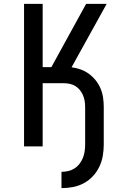

<svg xmlns="http://www.w3.org/2000/svg" viewBox="-20 -755 640 990"><path d="M297 215V131Q314 131 331.5 127Q349 123 364 113.5Q379 104 390 89.5Q401 75 407.5 59Q414 43 416.5 25Q419 7 419 -10V-203Q419 -219 416.5 -234.5Q414 -250 408 -264Q402 -278 392 -290.5Q382 -303 369 -311Q356 -319 340.5 -322.5Q325 -326 309 -326H200V0H104V-735H200V-409H245L424 -735H530L349 -408Q374 -405 397 -396.5Q420 -388 439.5 -373.5Q459 -359 474 -340Q489 -321 498.5 -298.5Q508 -276 511.5 -251.5Q515 -227 515 -203V-10Q515 19 510 48.5Q505 78 492 105Q479 132 458.5 154Q438 176 411.5 190Q385 204 356 209.5Q327 215 297 215Z"/></svg>

Font: Iosevka Fixed Curly Md Ex
Style: Regular
Weight: 500
Width: 7
Monospace: yes
Designer: Belleve Invis
Foundry: Belleve Invis
Version: Version 30.1.2